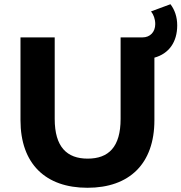

<svg xmlns="http://www.w3.org/2000/svg" viewBox="-20 -877 859 909"><path d="M819 -757C819 -797 807 -831 787 -857L695 -823C707 -808 715 -787 715 -763C715 -726 691 -700 655 -700H551V-314C551 -181 494 -126 395 -126C297 -126 239 -181 239 -314V-700H77V-308C77 -102 195 12 394 12C593 12 711 -102 711 -308V-604C780 -623 819 -678 819 -757Z"/></svg>

Font: AWKNG-Font
Style: Bold
Weight: 700
Designer: Awakening Church
Foundry: Awakening Church
Version: Version 1.700;PS 001.700;hotconv 1.0.88;makeotf.lib2.5.64775